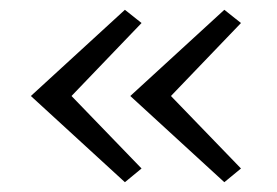

<svg xmlns="http://www.w3.org/2000/svg" viewBox="-20 -407 565 392"><path d="M126 -211 269 -63 235 -35 43 -211 235 -387 269 -360ZM329 -211 472 -63 438 -35 246 -211 438 -387 472 -360Z"/></svg>

Font: Ysabeau Semilight
Style: Regular
Weight: 300
Designer: Christian Thalmann (Catharsis Fonts)
Version: Version 0.003